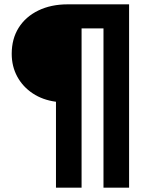

<svg xmlns="http://www.w3.org/2000/svg" viewBox="-20 -735 690 885"><path d="M356 130H238V-266Q177 -274 131 -304.5Q85 -335 59.5 -382Q34 -429 34 -487Q34 -556 66 -607Q98 -658 156.5 -686.5Q215 -715 292 -715H575V130H457V-604H356Z"/></svg>

Font: Wix Madefor Display
Style: Bold
Weight: 700
Designer: Dalton Maag Ltd
Foundry: Dalton Maag Ltd
Version: Version 3.100